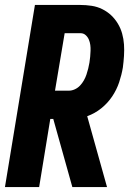

<svg xmlns="http://www.w3.org/2000/svg" viewBox="-20 -755 540 775"><path d="M272 0 195 -275H183L138 0H0L121 -735H304Q327 -735 350 -731.5Q373 -728 393 -718Q413 -708 428.5 -693.5Q444 -679 455.5 -660Q467 -641 473 -619.5Q479 -598 480.5 -575.5Q482 -553 480.5 -529.5Q479 -506 476 -483Q471 -453 461 -423Q451 -393 433 -366Q415 -339 389 -318Q363 -297 332 -286L412 0ZM202 -389H258Q270 -389 282 -394.5Q294 -400 303 -409.5Q312 -419 318.5 -430.5Q325 -442 329 -454Q333 -466 336 -478Q339 -490 341 -502Q343 -514 344 -526Q345 -538 345.5 -550Q346 -562 344.5 -573.5Q343 -585 338.5 -595.5Q334 -606 325.5 -613.5Q317 -621 305 -621H241Z"/></svg>

Font: Iosevka Heavy Oblique
Style: Regular
Weight: 900
Italic angle: -9°
Monospace: yes
Designer: Belleve Invis
Foundry: Belleve Invis
Version: Version 32.5.0; ttfautohint (v1.8.4)